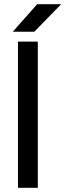

<svg xmlns="http://www.w3.org/2000/svg" viewBox="-20 -899 313 919"><path d="M66 0V-700H161V0ZM41 -747 158 -879H273L144 -747Z"/></svg>

Font: Figtree Light Medium
Style: Regular
Weight: 500
Version: Version 2.001;gftools[0.9.30]